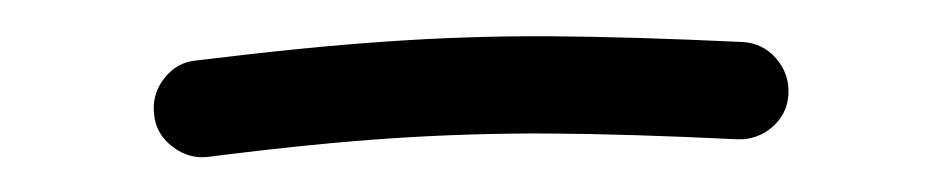

<svg xmlns="http://www.w3.org/2000/svg" viewBox="-20 -61 525 107"><path d="M65.9 2.9Q64.5 -8.3 71.5 -17.3Q78.6 -26.4 89.4 -27.3Q149.4 -34.7 194.6 -37.8Q239.7 -41 285.9 -40.8Q332 -40.5 393.6 -37.6Q404.8 -37.1 412.4 -28.6Q419.9 -20 419.4 -8.8Q418.9 2.4 410.4 9.8Q401.9 17.1 390.6 16.6Q330.6 13.7 286.1 13.4Q241.7 13.2 198 16.1Q154.3 19 96.2 26.4Q85.4 27.8 76.2 20.8Q66.9 13.7 65.9 2.9Z"/></svg>

Font: Mikhak-DS1-FD Light
Style: Regular
Weight: 300
Designer: Amin Abedi
Version: Version 3.2